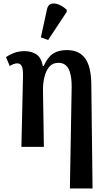

<svg xmlns="http://www.w3.org/2000/svg" viewBox="-20 -830 606 1085"><path d="M375 235 385 -338Q386 -402 368.5 -438.5Q351 -475 310 -475Q277 -475 258 -452Q239 -429 230.5 -392.5Q222 -356 223 -315L228 0H101L110 -400Q111 -440 103 -456Q95 -472 78 -472Q60 -472 35 -457L14 -507Q33 -521 59.5 -531Q86 -541 119 -541Q158 -541 185.5 -523Q213 -505 222 -457H227Q250 -508 280.5 -527.5Q311 -547 358 -547Q427 -547 461 -500.5Q495 -454 496 -353L503 235ZM252 -604 211 -619 245 -775Q250 -802 268.5 -808Q287 -814 311 -804.5Q335 -795 357 -775V-763Z"/></svg>

Font: Noto Serif Condensed SemiBold
Style: Regular
Weight: 600
Width: 3
Designer: Monotype Design Team
Foundry: Monotype Imaging Inc.
Version: Version 2.013